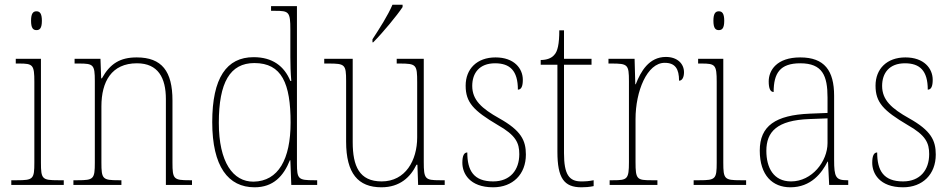

<svg xmlns="http://www.w3.org/2000/svg" viewBox="-20 -786 4044 816"><path d="M135 -658C149 -658 158 -666 158 -698C158 -729 149 -738 135 -738C121 -738 112 -729 112 -698C112 -666 121 -658 135 -658ZM28 0H251V-20H227C159 -20 154 -25 154 -95V-536H47V-516H61C120 -516 126 -511 126 -438V-95C126 -25 121 -20 53 -20H28Z M292 0H496V-20H484C416 -20 411 -25 411 -95V-334C411 -439 454 -517 562 -517C652 -517 685 -455 685 -365V0H796V-20H785C718 -20 713 -25 713 -95V-359C713 -483 668 -542 561 -542C491 -542 448 -516 413 -453H410L407 -536H297V-516H316C377 -516 383 -511 383 -442V-95C383 -25 378 -20 310 -20H292Z M1062 10C1141 10 1185 -37 1212 -105H1214L1218 0H1328V-20H1314C1248 -20 1242 -25 1242 -91V-760H1132V-740H1149C1208 -740 1214 -736 1214 -660V-543C1214 -513 1215 -477 1218 -442H1214C1188 -505 1138 -543 1058 -543C943 -543 882 -455 882 -267C882 -78 950 10 1062 10ZM1058 -14C970 -13 910 -97 910 -264C910 -436 958 -518 1061 -518C1178 -518 1215 -431 1215 -265C1215 -109 1163 -16 1058 -14Z M1563 -619V-606H1566C1606 -646 1668 -721 1691 -756V-766H1648C1629 -721 1593 -665 1563 -619ZM1601 10C1680 10 1725 -34 1750 -86H1754L1757 0H1870V-20H1849C1787 -20 1781 -25 1781 -97V-536H1666V-516H1678C1750 -516 1753 -511 1753 -436V-202C1753 -104 1703 -15 1602 -15C1507 -15 1479 -80 1479 -182V-536H1358V-516H1376C1446 -516 1451 -512 1451 -442V-184C1451 -49 1502 10 1601 10Z M2076 10C2159 10 2215 -45 2215 -129C2215 -189 2195 -231 2102 -283C2027 -325 1987 -361 1987 -421C1987 -475 2017 -517 2084 -517C2147 -517 2181 -486 2181 -405C2196 -405 2202 -420 2202 -447C2202 -495 2165 -542 2086 -542C2007 -542 1959 -493 1959 -422C1959 -351 1992 -316 2095 -255C2173 -211 2187 -178 2187 -131C2187 -63 2148 -15 2076 -15C1993 -15 1966 -61 1966 -138C1952 -138 1945 -124 1945 -94C1945 -50 1975 10 2076 10Z M2451 10C2467 10 2484 9 2503 5V-20C2483 -16 2470 -15 2450 -15C2399 -15 2377 -44 2377 -135V-511H2494V-536H2377V-657H2357C2357 -599 2350 -567 2335 -552C2324 -539 2304 -531 2278 -531V-511H2349V-141C2349 -29 2377 10 2451 10Z M2571 0H2774V-20H2748C2687 -20 2681 -24 2681 -97V-280C2681 -398 2730 -519 2805 -519C2850 -519 2866 -493 2866 -443C2880 -443 2887 -459 2887 -479C2887 -515 2859 -544 2810 -544C2738 -544 2703 -482 2682 -428H2680L2677 -536H2566V-516H2578C2648 -516 2653 -512 2653 -441V-97C2653 -24 2646 -20 2586 -20H2571Z M3035 -658C3049 -658 3058 -666 3058 -698C3058 -729 3049 -738 3035 -738C3021 -738 3012 -729 3012 -698C3012 -666 3021 -658 3035 -658ZM2928 0H3151V-20H3127C3059 -20 3054 -25 3054 -95V-536H2947V-516H2961C3020 -516 3026 -511 3026 -438V-95C3026 -25 3021 -20 2953 -20H2928Z M3339 10C3427 10 3473 -51 3497 -99H3499L3504 0H3585V-20H3580C3532 -20 3525 -33 3525 -107V-379C3525 -486 3484 -542 3381 -542C3281 -542 3247 -487 3247 -440C3247 -410 3254 -395 3268 -395C3268 -475 3295 -517 3381 -517C3476 -517 3497 -464 3497 -371V-306L3422 -303C3276 -297 3209 -251 3209 -146C3209 -40 3264 10 3339 10ZM3342 -15C3267 -15 3237 -74 3237 -145C3237 -226 3282 -275 3420 -280L3497 -283V-178C3497 -100 3431 -15 3342 -15Z M3818 10C3901 10 3957 -45 3957 -129C3957 -189 3937 -231 3844 -283C3769 -325 3729 -361 3729 -421C3729 -475 3759 -517 3826 -517C3889 -517 3923 -486 3923 -405C3938 -405 3944 -420 3944 -447C3944 -495 3907 -542 3828 -542C3749 -542 3701 -493 3701 -422C3701 -351 3734 -316 3837 -255C3915 -211 3929 -178 3929 -131C3929 -63 3890 -15 3818 -15C3735 -15 3708 -61 3708 -138C3694 -138 3687 -124 3687 -94C3687 -50 3717 10 3818 10Z"/></svg>

Font: Noto Serif Devanagari SemiCondensed Thin
Style: Regular
Weight: 100
Width: 4
Designer: Universal Thirst, Indian Type Foundry and the Monotype Design Team
Foundry: Monotype Imaging Inc.
Version: Version 2.004